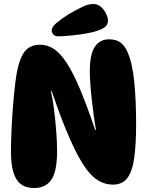

<svg xmlns="http://www.w3.org/2000/svg" viewBox="-20 -935 737 962"><path d="M181 -711Q218 -711 250.5 -689.5Q283 -668 315 -618.5Q347 -569 381.5 -487Q416 -405 457 -284H461Q455 -317 449.5 -357.5Q444 -398 439.5 -439Q435 -480 432.5 -516Q430 -552 430 -578Q430 -663 455 -700.5Q480 -738 527 -738Q562 -738 583.5 -722Q605 -706 619 -674Q643 -620 652.5 -527Q662 -434 662 -313Q662 -210 652.5 -143Q643 -76 618 -43Q593 -10 546 -10Q516 -10 487.5 -22.5Q459 -35 431.5 -65Q404 -95 374.5 -148.5Q345 -202 311.5 -283Q278 -364 239 -478H235Q244 -441 250.5 -388.5Q257 -336 261.5 -280.5Q266 -225 266 -178Q266 -78 238 -35.5Q210 7 151 7Q89 7 62 -37.5Q35 -82 35 -173Q35 -220 37.5 -279.5Q40 -339 45 -402.5Q50 -466 57 -523Q68 -617 95 -664Q122 -711 181 -711ZM239 -783Q239 -800 263.5 -820.5Q288 -841 326 -865Q361 -885 391.5 -900Q422 -915 447 -915Q470 -915 486 -900.5Q502 -886 511.5 -866.5Q521 -847 521 -830Q521 -810 502.5 -797Q484 -784 444 -774Q415 -767 382 -762.5Q349 -758 319.5 -755.5Q290 -753 271 -753Q256 -753 247.5 -762Q239 -771 239 -783Z"/></svg>

Font: DynaPuff SemiBold
Style: Regular
Weight: 600
Designer: Toshi Omagari, Jennifer Daniel
Foundry: Google Fonts
Version: Version 2.000